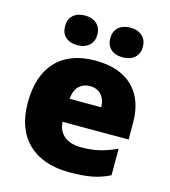

<svg xmlns="http://www.w3.org/2000/svg" viewBox="-115 -858 847 959"><g transform="rotate(15 309.0 -378.5)"><path d="M333 9.8Q194.8 9.8 118.4 -63.7Q42 -137.2 42 -272.9Q42 -413.1 112.8 -488Q183.6 -563 314.9 -563Q439.9 -563 508.1 -497.8Q576.2 -432.6 576.2 -310.1V-225.1H234.9Q236.8 -178.7 268.8 -152.3Q300.8 -126 356 -126Q406.2 -126 448.5 -135.5Q490.7 -145 540 -168V-30.8Q495.1 -7.8 447.3 1Q399.4 9.8 333 9.8ZM321.8 -433.1Q288.1 -433.1 265.4 -411.9Q242.7 -390.6 238.8 -345.2H402.8Q401.9 -385.3 380.1 -409.2Q358.4 -433.1 321.8 -433.1ZM123 -689.9Q123 -726.6 145.5 -746.8Q168 -767.1 206.1 -767.1Q244.6 -767.1 267.3 -746.3Q290 -725.6 290 -689.9Q290 -655.3 267.3 -634.5Q244.6 -613.8 206.1 -613.8Q168 -613.8 145.5 -633.8Q123 -653.8 123 -689.9ZM356.9 -689.9Q356.9 -726.6 379.4 -746.8Q401.9 -767.1 440.9 -767.1Q480 -767.1 502.7 -746.1Q525.4 -725.1 525.4 -689.9Q525.4 -655.3 502.7 -634.5Q480 -613.8 440.9 -613.8Q401.4 -613.8 379.2 -634Q356.9 -654.3 356.9 -689.9Z"/></g></svg>

Font: OpenSansExtrabold
Style: Regular
Weight: 800
Foundry: Ascender Corporation
Version: Version 1.10